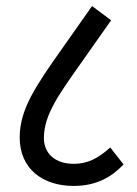

<svg xmlns="http://www.w3.org/2000/svg" viewBox="-20 -644 451 634"><path d="M223 -30C299 -30 349 -60 388 -101L344 -157C302 -119 267 -103 223 -103C165 -103 125 -135 125 -188C125 -266 175 -333 254 -445L347 -577L284 -624L184 -482C98 -360 45 -283 45 -190C45 -85 123 -30 223 -30Z"/></svg>

Font: Noto Sans Devanagari ExtraCondensed
Style: Regular
Weight: 400
Width: 2
Designer: Jelle Bosma - Monotype Design Team
Foundry: Monotype Imaging Inc.
Version: Version 2.004